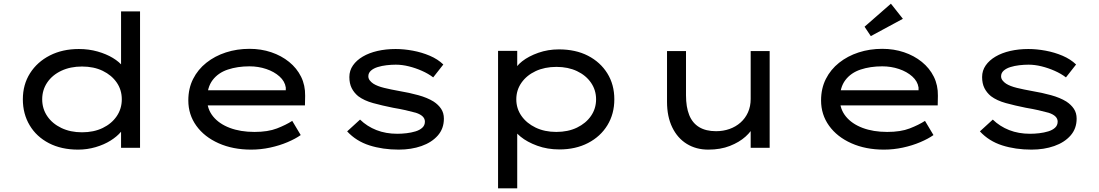

<svg xmlns="http://www.w3.org/2000/svg" viewBox="-20 -802 5967 1042"><path d="M404 10Q313 10 245.5 -25Q178 -60 141 -122Q104 -184 104 -263Q104 -343 143 -404.5Q182 -466 250.5 -501Q319 -536 408 -536Q462 -536 509.5 -522.5Q557 -509 592.5 -487.5Q628 -466 647.5 -440.5Q667 -415 667 -391L637 -389V-740H740V0H637V-141L657 -135Q657 -111 636 -86Q615 -61 580 -39Q545 -17 499 -3.5Q453 10 404 10ZM425 -84Q489 -84 537.5 -107.5Q586 -131 613.5 -171.5Q641 -212 641 -263Q641 -314 613.5 -354Q586 -394 537.5 -417.5Q489 -441 425 -441Q362 -441 313 -418Q264 -395 236.5 -354.5Q209 -314 209 -263Q209 -212 236.5 -171.5Q264 -131 313 -107.5Q362 -84 425 -84Z M1343 10Q1244 10 1166.5 -24.5Q1089 -59 1045.5 -119.5Q1002 -180 1002 -257Q1002 -322 1028 -373.5Q1054 -425 1100 -461.5Q1146 -498 1206 -517.5Q1266 -537 1334 -537Q1397 -537 1452 -518.5Q1507 -500 1549 -466Q1591 -432 1614 -385.5Q1637 -339 1636 -282L1635 -230H1094L1071 -312H1546L1531 -303V-327Q1526 -361 1497 -387Q1468 -413 1425 -427.5Q1382 -442 1334 -442Q1269 -442 1216.5 -424.5Q1164 -407 1134 -367.5Q1104 -328 1104 -264Q1104 -210 1136.5 -170Q1169 -130 1227 -108Q1285 -86 1361 -86Q1434 -86 1483 -105Q1532 -124 1566 -146L1612 -69Q1584 -49 1540.5 -30.5Q1497 -12 1446 -1Q1395 10 1343 10Z M2144 10Q2057 10 1985 -13Q1913 -36 1864 -89L1934 -153Q1972 -116 2023 -96Q2074 -76 2136 -76Q2160 -76 2186 -79Q2212 -82 2235 -89Q2258 -96 2272 -109Q2286 -122 2286 -142Q2286 -174 2237 -190Q2212 -197 2181 -204Q2150 -211 2114 -217Q2054 -229 2005 -242.5Q1956 -256 1924 -280Q1901 -299 1888.5 -324Q1876 -349 1876 -384Q1876 -419 1895.5 -447Q1915 -475 1949 -495Q1983 -515 2028.5 -525.5Q2074 -536 2127 -536Q2172 -536 2220.5 -527Q2269 -518 2312.5 -499.5Q2356 -481 2386 -452L2331 -382Q2305 -402 2270 -417.5Q2235 -433 2198.5 -442Q2162 -451 2128 -451Q2104 -451 2078 -448Q2052 -445 2029.5 -438Q2007 -431 1993 -418.5Q1979 -406 1979 -388Q1979 -376 1986.5 -366Q1994 -356 2006 -348Q2028 -334 2065 -325Q2102 -316 2147 -308Q2201 -299 2250 -285.5Q2299 -272 2333 -251Q2359 -234 2374 -211.5Q2389 -189 2389 -158Q2389 -104 2356 -66.5Q2323 -29 2267.5 -9.5Q2212 10 2144 10Z M2683 220V-526H2787V-405L2771 -414Q2779 -442 2814 -469.5Q2849 -497 2901.5 -515.5Q2954 -534 3013 -534Q3104 -534 3171 -499.5Q3238 -465 3276 -404Q3314 -343 3314 -263Q3314 -184 3276.5 -122.5Q3239 -61 3171.5 -26Q3104 9 3016 9Q2951 9 2896 -11Q2841 -31 2805 -60.5Q2769 -90 2761 -117L2787 -131V220ZM2999 -86Q3063 -86 3111.5 -109.5Q3160 -133 3187.5 -173Q3215 -213 3215 -263Q3215 -313 3187.5 -353Q3160 -393 3111.5 -416Q3063 -439 3000 -439Q2936 -439 2887 -416Q2838 -393 2810 -353Q2782 -313 2782 -263Q2782 -213 2810 -173Q2838 -133 2887 -109.5Q2936 -86 2999 -86Z M3824 10Q3758 10 3707.5 -21Q3657 -52 3628.5 -110.5Q3600 -169 3600 -249V-525H3703V-285Q3703 -221 3720.5 -177.5Q3738 -134 3774.5 -112Q3811 -90 3866 -90Q3905 -90 3939 -102Q3973 -114 3999 -137Q4025 -160 4039.5 -192.5Q4054 -225 4054 -265V-525H4157V0H4054V-110L4072 -122Q4060 -91 4026 -60.5Q3992 -30 3941 -10Q3890 10 3824 10Z M4777 10Q4678 10 4600.5 -24.5Q4523 -59 4479.5 -119.5Q4436 -180 4436 -257Q4436 -322 4462 -373.5Q4488 -425 4534 -461.5Q4580 -498 4640 -517.5Q4700 -537 4768 -537Q4831 -537 4886 -518.5Q4941 -500 4983 -466Q5025 -432 5048 -385.5Q5071 -339 5070 -282L5069 -230H4528L4505 -312H4980L4965 -303V-327Q4960 -361 4931 -387Q4902 -413 4859 -427.5Q4816 -442 4768 -442Q4703 -442 4650.5 -424.5Q4598 -407 4568 -367.5Q4538 -328 4538 -264Q4538 -210 4570.5 -170Q4603 -130 4661 -108Q4719 -86 4795 -86Q4868 -86 4917 -105Q4966 -124 5000 -146L5046 -69Q5018 -49 4974.5 -30.5Q4931 -12 4880 -1Q4829 10 4777 10ZM4706 -606 4672 -657 4815 -782 4880 -700Z M5578 10Q5491 10 5419 -13Q5347 -36 5298 -89L5368 -153Q5406 -116 5457 -96Q5508 -76 5570 -76Q5594 -76 5620 -79Q5646 -82 5669 -89Q5692 -96 5706 -109Q5720 -122 5720 -142Q5720 -174 5671 -190Q5646 -197 5615 -204Q5584 -211 5548 -217Q5488 -229 5439 -242.5Q5390 -256 5358 -280Q5335 -299 5322.5 -324Q5310 -349 5310 -384Q5310 -419 5329.5 -447Q5349 -475 5383 -495Q5417 -515 5462.5 -525.5Q5508 -536 5561 -536Q5606 -536 5654.5 -527Q5703 -518 5746.5 -499.5Q5790 -481 5820 -452L5765 -382Q5739 -402 5704 -417.5Q5669 -433 5632.5 -442Q5596 -451 5562 -451Q5538 -451 5512 -448Q5486 -445 5463.5 -438Q5441 -431 5427 -418.5Q5413 -406 5413 -388Q5413 -376 5420.5 -366Q5428 -356 5440 -348Q5462 -334 5499 -325Q5536 -316 5581 -308Q5635 -299 5684 -285.5Q5733 -272 5767 -251Q5793 -234 5808 -211.5Q5823 -189 5823 -158Q5823 -104 5790 -66.5Q5757 -29 5701.5 -9.5Q5646 10 5578 10Z"/></svg>

Font: Lexend Tera
Style: Regular
Weight: 400
Designer: Bonnie Shaver-Troup, Thomas Jockin
Foundry: Lexend
Version: Version 1.007